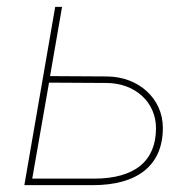

<svg xmlns="http://www.w3.org/2000/svg" viewBox="-20 -540 560 560"><path d="M51 0H251C379 0 455 -56 455 -167C455 -253 384 -316 293 -317L126 -318L161 -520H141ZM74 -19 123 -299 290 -298C374 -298 435 -242 435 -166C435 -71 374 -19 254 -19Z"/></svg>

Font: Fixel Display Thin
Style: Italic
Weight: 100
Italic angle: -10°
Designer: AlfaBravo + MacPaw
Foundry: Kyrylo Tkachov, Marchela Mozhyna, Serhii Makarenko, Maria Weinstein, Zakhar Kryvoshyya
Version: Version 1.210;Glyphs 3.2 (3217)